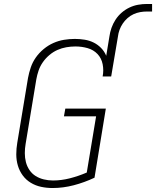

<svg xmlns="http://www.w3.org/2000/svg" viewBox="-20 -939 786 967"><path d="M245 8Q215 8 187 2Q159 -4 135 -18.5Q111 -33 94.5 -55.5Q78 -78 70 -105Q62 -132 62 -161.5Q62 -191 67 -220L121 -546Q126 -573 135 -599.5Q144 -626 160.5 -649.5Q177 -673 200 -692Q223 -711 249 -722.5Q275 -734 302.5 -738.5Q330 -743 357 -743Q382 -743 406.5 -739Q431 -735 452 -724.5Q473 -714 489.5 -697Q506 -680 515 -658L531 -755Q534 -777 541.5 -798.5Q549 -820 562 -840Q575 -860 593 -875.5Q611 -891 632 -901Q653 -911 675.5 -915Q698 -919 720 -919H746V-881H720Q703 -881 686 -878Q669 -875 652.5 -867.5Q636 -860 622 -847.5Q608 -835 598 -820Q588 -805 582 -788.5Q576 -772 574 -755L540 -554H497Q503 -585 497 -615.5Q491 -646 471 -667Q451 -688 421.5 -696.5Q392 -705 360 -705Q337 -705 314 -701Q291 -697 269.5 -687.5Q248 -678 229 -662Q210 -646 196 -626Q182 -606 174.5 -584Q167 -562 163 -540L109 -214Q105 -191 105 -167.5Q105 -144 110.5 -122.5Q116 -101 128.5 -82.5Q141 -64 159.5 -52.5Q178 -41 200.5 -35.5Q223 -30 247 -30Q289 -30 332 -41Q375 -52 417 -70L464 -353H302L309 -392H513L456 -44Q405 -20 351.5 -6Q298 8 245 8Z"/></svg>

Font: Iosevka SS04 XLt Ex Obl
Style: Regular
Weight: 200
Width: 7
Italic angle: -9°
Monospace: yes
Designer: Belleve Invis
Foundry: Belleve Invis
Version: Version 19.0.0; ttfautohint (v1.8.4)